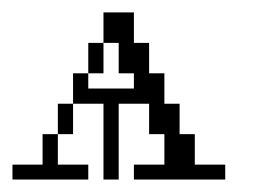

<svg xmlns="http://www.w3.org/2000/svg" viewBox="-20 -288 406 308"><path d="M0 0V-23.9H48.3V-72.8H72.8V-23.9H121.6V0ZM72.8 -72.8V-121.6H97.2V-72.8ZM121.6 -170.4V-219.2H146V-170.4ZM146 0V-121.6H97.2V-170.4H121.6V-146H194.8V-170.4H170.4V-219.2H146V-268.1H194.8V-219.2H219.2V-170.4H243.7V-121.6H268.1V-72.8H292.5V-23.9H341.3V0H194.8V-23.9H243.7V-72.8H219.2V-121.6H170.4V0Z"/></svg>

Font: FS Mondwest Regular
Style: Regular
Weight: 400
Designer: NZWStudios2024
Foundry: https://fontstruct.com
Version: Version 1.0